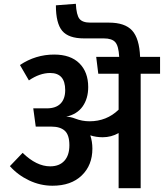

<svg xmlns="http://www.w3.org/2000/svg" viewBox="-20 -990 862 1010"><path d="M822 -691V-602H720V0H604V-290Q565 -268 520 -268Q486 -268 455 -278Q466 -245 466 -208Q466 -121 410 -67Q354 -13 256 -13Q192 -13 133 -41Q74 -69 32 -116L99 -186Q172 -115 244 -115Q292 -115 318.5 -144Q345 -173 345 -226Q345 -280 321 -302Q297 -324 250 -324H168L155 -420H226Q274 -420 298.5 -445Q323 -470 323 -516Q323 -606 244 -606Q189 -606 132 -567L85 -648Q167 -703 265 -703Q351 -703 397.5 -657Q444 -611 444 -532Q444 -472 415 -430.5Q386 -389 328 -376Q351 -376 376 -366Q412 -352 451 -352Q541 -352 604 -413V-602H497L486 -691H607Q604 -748 586.5 -768Q569 -788 526 -788H422Q341 -788 307.5 -827.5Q274 -867 274 -962L379 -970Q382 -911 398 -891Q414 -871 455 -871H553Q637 -871 675 -829.5Q713 -788 717 -691Z"/></svg>

Font: FiraGO Medium
Style: Regular
Weight: 500
Designer: bBox Type
Foundry: bBox Type GmbH
Version: Version 1.001;PS 001.001;hotconv 1.0.88;makeotf.lib2.5.64775